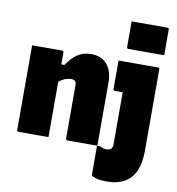

<svg xmlns="http://www.w3.org/2000/svg" viewBox="-104 -896 1108 1199"><g transform="rotate(10 450.0 -296.0)"><path d="M633 -802H859Q870 -802 870 -791V-629H644Q633 -629 633 -640ZM247 0H58Q47 0 47 -11V-547H236Q247 -547 247 -536V-461H267Q298 -508 334 -532.5Q370 -557 420 -557Q485 -557 521 -516Q557 -475 557 -399V0H368Q357 0 357 -11V-349Q357 -382 326 -382Q308 -382 288 -375Q268 -368 247 -351ZM844 -547Q855 -547 855 -536V-20Q855 97 803.5 153.5Q752 210 653 210Q617 210 591.5 204Q566 198 558 190Q555 187 555 182V1H575Q589 8 598 10Q607 12 617 12Q634 12 645 4Q655 -6 655 -27V-356H606Q595 -356 595 -367V-547Z"/></g></svg>

Font: Recursive Sn Lnr St Blk
Style: Regular
Weight: 900
Version: Version 1.079;hotconv 1.0.112;makeotfexe 2.5.65598; ttfautoh